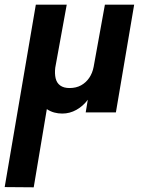

<svg xmlns="http://www.w3.org/2000/svg" viewBox="-40 -480 610 820"><path d="M245 -460H113L-20 319L104 320L160 -14Q175 -4 191.5 0.5Q208 5 226 5Q258 5 286.5 -11Q315 -27 335 -54L326 0H455L533 -460H408L360 -195Q355 -168 341 -147.5Q327 -127 306 -115.5Q285 -104 257 -104Q232 -104 217 -115Q202 -126 197.5 -146Q193 -166 196 -191Z"/></svg>

Font: Jost SemiBold
Style: Italic
Weight: 600
Italic angle: -5°
Version: Version 3.710